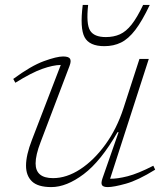

<svg xmlns="http://www.w3.org/2000/svg" viewBox="-20 -752 686 782"><path d="M397.5 -26 463 -213.5H458.5Q391 -95.5 321 -42.8Q251 10 189 10Q134.5 10 110.2 -13.2Q86 -36.5 86 -77.5Q86 -120 110 -182L227.5 -487.5Q196 -487 152.2 -471.5Q108.5 -456 42.5 -415L34 -430.5Q106.5 -484 158.8 -503Q211 -522 237 -522Q259.5 -522 265.2 -512.8Q271 -503.5 263 -483L145.5 -173.5Q125 -120.5 125 -86.5Q125 -26.5 196 -26.5Q251.5 -26.5 307.2 -63Q363 -99.5 409.5 -163.8Q456 -228 483 -311.5L548 -512H586L428.5 -24Q458 -23.5 500 -34.2Q542 -45 604.5 -77L612 -61Q542 -17.5 492.5 -3.8Q443 10 419 10Q400.5 10 395.5 2Q390.5 -6 397.5 -26ZM411 -601Q443 -601 468.2 -612.2Q493.5 -623.5 516 -652Q538.5 -680.5 563 -732H590Q559 -666.5 531 -630Q503 -593.5 473 -578.8Q443 -564 405 -564Q344 -564 324.5 -600.5Q305 -637 317 -732H339Q330.5 -654.5 346.8 -627.8Q363 -601 411 -601Z"/></svg>

Font: Newsreader 6pt ExtraLight
Style: Italic
Weight: 275
Italic angle: -17°
Designer: Hugues Gentile
Foundry: Production Type
Version: Version 1.003; ttfautohint (v1.8.3)